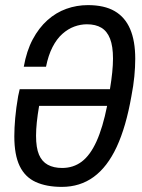

<svg xmlns="http://www.w3.org/2000/svg" viewBox="-20 -719 554 751"><path d="M222 12Q162 12 120 -7Q78 -26 57 -69.5Q36 -113 36 -186Q36 -218 39.5 -257.5Q43 -297 51 -343L57 -370H410Q416 -406 419 -436Q422 -466 422 -490Q422 -538 410.5 -567.5Q399 -597 376.5 -610.5Q354 -624 320 -624Q295 -624 270.5 -615Q246 -606 224 -586.5Q202 -567 185.5 -535Q169 -503 160 -458H73Q84 -520 108 -565Q132 -610 165.5 -640Q199 -670 239.5 -684.5Q280 -699 324 -699Q388 -699 428.5 -675.5Q469 -652 489 -605.5Q509 -559 509 -489Q509 -457 505.5 -420.5Q502 -384 494 -343Q473 -223 436.5 -144.5Q400 -66 346.5 -27Q293 12 222 12ZM223 -62Q267 -62 300 -87Q333 -112 357.5 -166Q382 -220 399 -305H133Q127 -270 124 -241Q121 -212 121 -188Q121 -141 132.5 -114Q144 -87 167 -74.5Q190 -62 223 -62Z"/></svg>

Font: Archivo ExtraCondensed
Style: Italic
Weight: 400
Width: 2
Italic angle: -10°
Designer: Hector Gatti
Foundry: Omnibus-Type
Version: Version 2.001